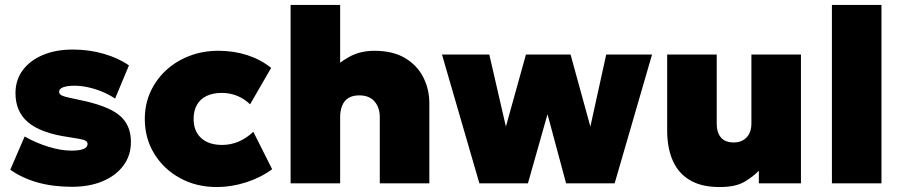

<svg xmlns="http://www.w3.org/2000/svg" viewBox="-20 -740 3640 775"><path d="M270.5 14Q193 14 130.8 -3.8Q68.5 -21.5 21.5 -55L79.5 -189Q125.5 -163 175.8 -147.5Q226 -132 268.5 -132Q301 -132 317.2 -138.8Q333.5 -145.5 333.5 -159Q333.5 -170.5 318 -175.2Q302.5 -180 254.5 -187Q145 -203 93.8 -246Q42.5 -289 42.5 -364Q42.5 -417.5 72 -457Q101.5 -496.5 153.5 -518.2Q205.5 -540 273.5 -540Q339.5 -540 399 -522.8Q458.5 -505.5 500.5 -476L444.5 -342Q422 -357.5 394 -369.2Q366 -381 336.5 -387.5Q307 -394 280.5 -394Q252 -394 235.2 -387.8Q218.5 -381.5 218.5 -370Q218.5 -359 231.8 -353.5Q245 -348 294.5 -338Q411.5 -315 460 -276.2Q508.5 -237.5 508.5 -167Q508.5 -112.5 478.2 -71.8Q448 -31 394.5 -8.5Q341 14 270.5 14Z M855.5 15Q772.5 15 706.8 -21Q641 -57 602.8 -119.2Q564.5 -181.5 564.5 -260Q564.5 -318.5 587 -368.5Q609.5 -418.5 650 -456Q690.5 -493.5 744.5 -514.2Q798.5 -535 861.5 -535Q924 -535 978 -517.5Q1032 -500 1074.5 -466L989.5 -319Q964 -343 935.2 -354Q906.5 -365 875.5 -365Q839.5 -365 814 -352.8Q788.5 -340.5 775 -317Q761.5 -293.5 761.5 -260Q761.5 -210.5 792 -182.8Q822.5 -155 876.5 -155Q911 -155 942.2 -168Q973.5 -181 1002.5 -208L1078.5 -57Q1033.5 -23.5 973.8 -4.2Q914 15 855.5 15Z M1153 0V-720H1353V-397L1311 -448Q1344 -485.5 1389 -510.2Q1434 -535 1491 -535Q1565.5 -535 1614.8 -505.8Q1664 -476.5 1688.5 -428.2Q1713 -380 1713 -323V0H1513V-267Q1513 -306 1492 -330.2Q1471 -354.5 1432 -355Q1405 -355.5 1387.5 -345Q1370 -334.5 1361.5 -314.5Q1353 -294.5 1353 -267V0Z M1915 0 1764 -520H1955L2022 -229L2103 -520H2283L2363 -229L2427 -520H2612L2461 0H2265L2190 -279L2111 0Z M2884 15Q2812 15 2765.2 -12.5Q2718.5 -40 2695.8 -91.2Q2673 -142.5 2673 -214V-520H2873V-241Q2873 -205 2890 -185Q2907 -165 2942 -165Q2964.5 -165 2980.5 -174.8Q2996.5 -184.5 3004.8 -201.5Q3013 -218.5 3013 -241V-520H3213V0H3043V-51Q3021.5 -28 2985.5 -6.5Q2949.5 15 2884 15Z M3338 0V-720H3538V0Z"/></svg>

Font: Geologica Black
Style: Regular
Weight: 900
Designer: Sindre Bremnes, Frode Helland
Foundry: Monokrom Skriftforlag AS
Version: Version 1.010;gftools[0.9.28]